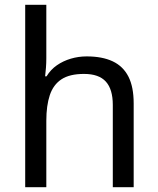

<svg xmlns="http://www.w3.org/2000/svg" viewBox="-20 -780 658 800"><path d="M173 -537Q173 -518 171.5 -498Q170 -478 168 -462H174Q191 -490 217 -508Q243 -526 275 -535.5Q307 -545 341 -545Q406 -545 449.5 -524.5Q493 -504 515 -461Q537 -418 537 -349V0H450V-343Q450 -408 421 -440Q392 -472 330 -472Q270 -472 236 -449.5Q202 -427 187.5 -383.5Q173 -340 173 -277V0H85V-760H173Z"/></svg>

Font: hexuhindi05
Style: Book
Weight: 400
Designer: Jelle Bosma - Monotype Design Team
Foundry: Monotype Imaging Inc.
Version: Version 2.003